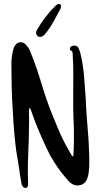

<svg xmlns="http://www.w3.org/2000/svg" viewBox="-20 -978 511 977"><path d="M129 -428Q127 -412 127.5 -397.5Q128 -383 128 -367Q127 -333 127 -300Q127 -267 125 -235Q123 -188 122 -141.5Q121 -95 123 -49V-44Q123 -23 113 -22Q98 -19 90 -40Q86 -60 83 -81Q80 -102 77 -122Q73 -144 70 -165Q67 -186 63 -208Q60 -228 58 -248Q56 -268 54 -287Q48 -354 45 -415Q41 -474 39.5 -533Q38 -592 38 -652Q38 -671 40.5 -690Q43 -709 48 -728Q50 -733 51 -737Q52 -741 56 -745Q65 -761 82 -763Q99 -765 111 -751Q118 -744 124 -735.5Q130 -727 134 -716Q153 -670 168.5 -623.5Q184 -577 198 -530Q214 -478 233 -428Q252 -378 273 -329Q287 -295 303 -263Q319 -231 338 -199Q341 -195 343.5 -189.5Q346 -184 353 -181Q354 -200 355 -218Q356 -236 356 -253Q356 -282 356 -311.5Q356 -341 354 -370Q352 -423 352.5 -476Q353 -529 353 -581Q353 -612 352.5 -641.5Q352 -671 350 -700Q350 -707 349 -712Q348 -717 341 -721Q334 -724 335.5 -731Q337 -738 342 -742Q353 -747 364.5 -745.5Q376 -744 380 -731Q385 -722 387.5 -712.5Q390 -703 392 -694Q404 -641 408 -587Q412 -533 416 -479Q418 -424 422.5 -370Q427 -316 431 -260Q432 -228 433.5 -196.5Q435 -165 434 -133Q433 -117 431.5 -102Q430 -87 425 -73Q418 -47 395 -38Q372 -29 348 -41Q338 -47 330 -55.5Q322 -64 314 -74Q292 -99 273 -127Q254 -155 237 -184Q216 -225 197 -267.5Q178 -310 161 -353Q154 -371 148 -388.5Q142 -406 135 -424Q134 -425 133.5 -426.5Q133 -428 129 -428ZM185 -790Q174 -790 168 -798.5Q162 -807 164 -817Q165 -819 166 -820.5Q167 -822 167 -824Q187 -859 211 -890.5Q235 -922 264 -950Q269 -955 273 -956Q280 -960 285.5 -956.5Q291 -953 291 -946Q290 -942 289 -939Q288 -936 287 -932Q270 -901 253 -869.5Q236 -838 213 -809Q208 -802 201 -796.5Q194 -791 185 -790Z"/></svg>

Font: Delicious Handrawn
Style: Regular
Weight: 400
Designer: Agung Rohmat
Foundry: Agung Rohmat
Version: Version 1.002; ttfautohint (v1.8.4.7-5d5b);gftools[0.9.27]